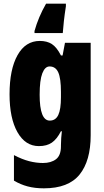

<svg xmlns="http://www.w3.org/2000/svg" viewBox="-20 -786 564 1046"><path d="M197 -563Q236 -563 262.5 -546Q289 -529 312 -484H321L334 -553H474V-49Q474 90 413.5 165Q353 240 219 240Q170 240 130.5 229.5Q91 219 56 198V59Q100 82 138.5 92Q177 102 214 102Q258 102 285 81.5Q312 61 312 11V5Q312 -12 313.5 -34Q315 -56 317 -71H312Q290 -28 262.5 -9Q235 10 192 10Q118 10 75 -66Q32 -142 32 -272Q32 -408 75.5 -485.5Q119 -563 197 -563ZM250 -424Q225 -424 210.5 -386.5Q196 -349 196 -270Q196 -129 251 -129Q283 -129 297.5 -159.5Q312 -190 312 -256V-285Q312 -359 297.5 -391.5Q283 -424 250 -424ZM339 -752Q332 -707 328 -671Q324 -635 322 -606H168V-617Q189 -693 231 -766H339Z"/></svg>

Font: Noto Sans Malayalam ExtraCondensed Black
Style: Regular
Weight: 900
Width: 2
Designer: Jelle Bosma - Monotype Design Team
Foundry: Monotype Imaging Inc.
Version: Version 2.104; ttfautohint (v1.8.4.7-5d5b)